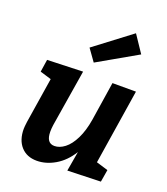

<svg xmlns="http://www.w3.org/2000/svg" viewBox="-152 -942 920 1060"><g transform="rotate(20 308.0 -412.5)"><path d="M573 -534 504 -94 573 -73 561 -1 366 5 386 -111Q348 -50 295 -19Q242 12 188 12Q129 12 95 -26Q61 -64 61 -129Q61 -142 65 -172L107 -438L41 -458L52 -531L261 -538L207 -205Q204 -184 204 -165Q204 -98 252 -98Q282 -98 312 -121Q342 -144 365.5 -191.5Q389 -239 400 -307L435 -534ZM530 -737 299 -605 249 -675 463 -837Z"/></g></svg>

Font: Bitter Pro
Style: Bold Italic
Weight: 700
Italic angle: -9°
Designer: Sol Matas, and Bitter project Authors
Foundry: Sol Matas
Version: Version 1.010